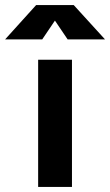

<svg xmlns="http://www.w3.org/2000/svg" viewBox="-85 -735 433 755"><path d="M65 0V-500H198V0ZM181 -580 131 -654 81 -580H-65L57 -715H205L328 -580Z"/></svg>

Font: Share
Style: Bold
Weight: 700
Designer: Ralph du Carrois
Version: Version 1.002